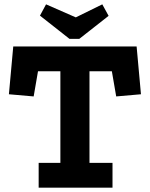

<svg xmlns="http://www.w3.org/2000/svg" viewBox="-20 -864 691 884"><path d="M480 -791 451 -844 329 -784 192 -844 164 -792 300 -685H345ZM629 -430 609 -650H41L21 -430L135 -420L155 -536H258V-114H158V0H498V-114H392V-536H495L515 -420Z"/></svg>

Font: Zilla Slab Bold
Style: Regular
Weight: 700
Designer: Typotheque.com
Foundry: Typotheque type foundry
Version: Version 1.3; 2018